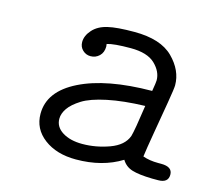

<svg xmlns="http://www.w3.org/2000/svg" viewBox="-73 -522 673 612"><g transform="rotate(15 264.0 -216.5)"><path d="M78 -108Q78 -182 165.5 -225.5Q253 -269 403 -270Q408 -299 408 -306Q408 -335 382.5 -359.5Q357 -384 302 -384Q246 -384 224 -377Q224 -375 224.5 -372.5Q225 -370 225 -369Q225 -349 213 -337.5Q201 -326 184 -326Q169 -326 158 -336.5Q147 -347 147 -363Q147 -384 164.5 -403.5Q182 -423 213 -430Q242 -437 300 -437Q387 -437 428 -396Q469 -355 469 -306Q469 -296 461 -248.5Q453 -201 443 -143Q433 -85 430 -61Q452 -53 481 -53H491Q528 -53 528 -27Q528 0 495 0H475Q431 -1 408.5 -8Q386 -15 374 -35Q311 4 224 4Q160 4 119 -27Q78 -58 78 -108ZM140 -108Q140 -81 165.5 -65Q191 -49 231 -49Q276 -49 320 -65Q364 -81 376 -114Q382 -134 394 -218Q323 -216 270.5 -205Q218 -194 191 -177Q164 -160 152 -142.5Q140 -125 140 -108Z"/></g></svg>

Font: CMU Typewriter Text
Style: LightOblique
Weight: 200
Italic angle: -9.46001°
Version: Version 0.7.0